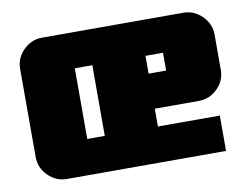

<svg xmlns="http://www.w3.org/2000/svg" viewBox="-61 -584 872 669"><g transform="rotate(-10 375.0 -250.0)"><path d="M719 -281Q719 -243 691 -215.5Q663 -188 625 -188H469V-125H688V0H125Q87 0 59 -28Q31 -56 31 -94V-406Q31 -444 59 -472Q87 -500 125 -500H625Q663 -500 691 -472Q719 -444 719 -406ZM531 -312V-375H469V-312ZM281 -125V-375H219V-125Z"/></g></svg>

Font: CostaRica
Style: Normal
Weight: 900
Version: Version 1.3